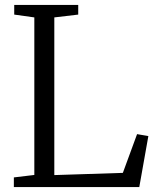

<svg xmlns="http://www.w3.org/2000/svg" viewBox="-20 -763 644 783"><path d="M36.5 0V-39.5L120 -49.5V-692L38 -703.5V-743H299V-703.5L201.5 -692V-49L481 -58L539 -216L585 -208L548 0Z"/></svg>

Font: Merriweather 36pt Light
Style: Regular
Weight: 300
Designer: Eben Sorkin
Foundry: Eben Sorkin
Version: Version 2.100